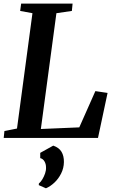

<svg xmlns="http://www.w3.org/2000/svg" viewBox="-24 -763 637 1062"><path d="M-3.5 0 0.5 -38.5 70 -52 155.5 -690 87.5 -702.5 93 -743H377.5L373.5 -702.5L288 -690L202 -49.5L414.5 -58.5L503.5 -259L571 -249L518 0ZM190.5 261 191 252Q201.5 243.5 210.5 228.5Q219.5 213.5 225.5 196Q231.5 178.5 230.5 162.5Q230.5 144.5 222.2 130Q214 115.5 198.5 111.5V82.5L270.5 42.5Q302.5 53.5 316.2 76.5Q330 99.5 329.5 133.5Q329 167 314.2 196.5Q299.5 226 276.8 247.2Q254 268.5 230 278.5Z"/></svg>

Font: Merriweather 48pt SemiBold
Style: Italic
Weight: 600
Italic angle: -7.8°
Designer: Eben Sorkin
Foundry: Eben Sorkin
Version: Version 2.101